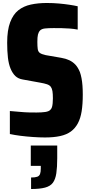

<svg xmlns="http://www.w3.org/2000/svg" viewBox="-20 -866 574 1285"><path d="M281 54Q245 54 201.5 51Q158 48 118 43Q78 38 46 31V-123Q84 -120 116.5 -117Q149 -114 176 -113.5Q203 -113 224 -113Q258 -113 282.5 -116.5Q307 -120 317 -131Q325 -139 328 -149.5Q331 -160 332.5 -175Q334 -190 334 -208Q334 -238 331 -256Q328 -274 320 -285Q312 -296 294.5 -302Q277 -308 248 -313L132 -334Q102 -339 83 -357Q64 -375 51 -406Q38 -437 33 -480.5Q28 -524 28 -580Q28 -664 48 -717Q68 -770 103 -797.5Q138 -825 186.5 -835.5Q235 -846 293 -846Q336 -846 374.5 -842.5Q413 -839 446 -834Q479 -829 500 -824V-668Q474 -673 447 -675Q420 -677 394 -677.5Q368 -678 340 -678Q303 -678 281 -675.5Q259 -673 248 -662Q238 -651 234 -634.5Q230 -618 230 -586Q230 -556 232.5 -538Q235 -520 247 -511.5Q259 -503 286 -497L390 -479Q420 -474 443.5 -463Q467 -452 484.5 -433.5Q502 -415 515 -383Q521 -366 525.5 -343Q530 -320 532 -292.5Q534 -265 534 -233Q534 -169 526.5 -121.5Q519 -74 501 -40.5Q483 -7 454.5 14Q426 35 383 44.5Q340 54 281 54ZM188 399V322Q215 322 229 317Q243 312 248 298.5Q253 285 253 262V244H186V108H363V193Q363 253 357 293.5Q351 334 334 357Q317 380 281.5 389.5Q246 399 188 399Z"/></svg>

Font: Farlight84_Sys_V01
Style: Bold
Weight: 700
Designer: Monotype Design Team, Nadine Chahine and Nizar Qandah
Foundry: Monotype Imaging Inc.
Version: Version 2.004;October 31, 2024;FontCreator 14.0.0.2814 64-bi